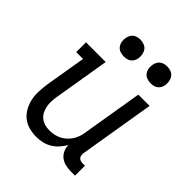

<svg xmlns="http://www.w3.org/2000/svg" viewBox="-206 -873 1012 1012"><g transform="rotate(45 300.0 -367.5)"><path d="M230 8Q201 8 174 0.5Q147 -7 126.5 -24Q106 -41 93 -65Q80 -89 74.5 -116Q69 -143 70.5 -172Q72 -201 76 -230L114 -457H63V-530H210L158 -218Q155 -199 154 -181Q153 -163 156.5 -145.5Q160 -128 167.5 -112.5Q175 -97 188.5 -86Q202 -75 219 -70Q236 -65 255 -65Q272 -65 289 -68.5Q306 -72 322 -80Q338 -88 351.5 -100.5Q365 -113 374.5 -128Q384 -143 389.5 -159.5Q395 -176 397 -193L453 -530H537L467 -108Q466 -99 467 -91Q468 -83 473 -77Q478 -71 486 -68.5Q494 -66 502 -66H519V8H490Q469 8 448.5 3.5Q428 -1 412.5 -13Q397 -25 388.5 -43.5Q380 -62 381 -82Q369 -62 353 -44Q337 -26 317 -14Q297 -2 274.5 3Q252 8 230 8ZM456 -618Q441 -618 427.5 -623Q414 -628 405.5 -639.5Q397 -651 394.5 -665.5Q392 -680 395 -695Q397 -705 402 -715Q407 -725 416 -731.5Q425 -738 435.5 -740.5Q446 -743 456 -743Q471 -743 485 -737.5Q499 -732 507 -720.5Q515 -709 517.5 -694.5Q520 -680 518 -665Q516 -655 510.5 -645Q505 -635 496 -628.5Q487 -622 476.5 -620Q466 -618 456 -618ZM256 -618Q241 -618 227.5 -623Q214 -628 205.5 -639.5Q197 -651 194.5 -665.5Q192 -680 195 -695Q197 -705 202 -715Q207 -725 216 -731.5Q225 -738 235.5 -740.5Q246 -743 256 -743Q271 -743 285 -737.5Q299 -732 307 -720.5Q315 -709 317.5 -694.5Q320 -680 318 -665Q316 -655 310.5 -645Q305 -635 296 -628.5Q287 -622 276.5 -620Q266 -618 256 -618Z"/></g></svg>

Font: Iosevka Curly Slab Extended
Style: Italic
Weight: 400
Width: 7
Italic angle: -9°
Monospace: yes
Designer: Belleve Invis
Foundry: Belleve Invis
Version: Version 11.1.0; ttfautohint (v1.8.3)